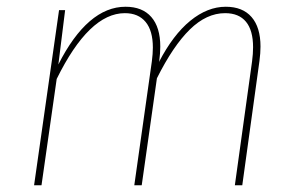

<svg xmlns="http://www.w3.org/2000/svg" viewBox="-20 -549 887 569"><path d="M752 -411Q752 -392 749 -369L698 0H676L727 -367Q730 -390 730 -409Q730 -459 709 -484.5Q688 -510 647 -510Q592 -510 542.5 -461.5Q493 -413 445 -317L400 0H378L430 -367Q433 -390 433 -408Q433 -458 411.5 -484Q390 -510 350 -510Q244 -510 148 -315L103 0H81L155 -519H173L153 -358Q196 -443 246 -486Q296 -529 352 -529Q402 -529 428.5 -498.5Q455 -468 455 -411Q455 -392 452 -369L451 -365Q493 -446 544 -487.5Q595 -529 649 -529Q699 -529 725.5 -498.5Q752 -468 752 -411Z"/></svg>

Font: Fira Sans Thin
Style: Italic
Weight: 250
Italic angle: -8°
Designer: Carrois Corporate & Edenspiekermann AG
Foundry: Carrois Corporate GbR & Edenspiekermann AG
Version: Version 4.203